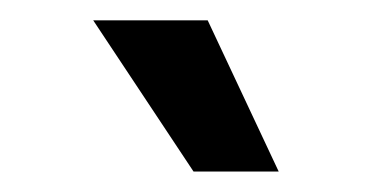

<svg xmlns="http://www.w3.org/2000/svg" viewBox="-20 -779 368 186"><path d="M167.5 -612.8 70.3 -759.3H181.2L250 -612.8Z"/></svg>

Font: Inter 16pt Medium
Style: Regular
Weight: 500
Version: Version 4.001;git-66647c0bb